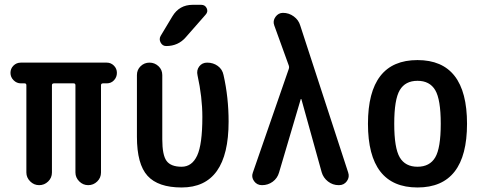

<svg xmlns="http://www.w3.org/2000/svg" viewBox="-20 -785 2040 814"><path d="M68.4 -431.6Q50.8 -431.6 37.6 -444.8Q24.4 -458 24.4 -476.1Q24.4 -494.1 37.1 -506.8Q49.8 -519.5 68.4 -519.5H432.6Q450.2 -519.5 462.9 -506.8Q475.6 -494.1 475.6 -476.1Q475.6 -458 463.4 -444.8Q451.2 -431.6 432.6 -431.6H417Q408.2 -431.6 408.2 -423.8V-53.7Q408.2 -31.2 392.1 -15.6Q376 0 354 0Q332 0 315.9 -16.1Q299.8 -32.2 299.8 -53.7V-423.8Q299.8 -431.6 292 -431.6H209Q200.2 -431.6 200.2 -423.8V-53.7Q200.2 -31.2 184.1 -15.6Q168 0 146 0Q124 0 107.9 -16.1Q91.8 -32.2 91.8 -53.7V-423.8Q91.8 -431.6 84 -431.6Z M750 9.8Q650.4 9.8 605.5 -39.6Q560.5 -88.9 560.5 -205.1V-466.8Q560.5 -489.3 576.2 -504.4Q591.8 -519.5 613.8 -519.5Q635.7 -519.5 651.9 -504.4Q668 -489.3 668 -466.8V-194.3Q668 -127.9 686 -103Q704.1 -78.1 750 -78.1Q793.9 -78.1 815.9 -125.5Q837.9 -172.9 837.9 -289.1Q837.9 -373 817.4 -465.8Q812.5 -487.3 824.7 -503.4Q836.9 -519.5 858.4 -519.5Q883.8 -519.5 903.3 -505.4Q922.9 -491.2 927.7 -466.8Q949.2 -372.1 949.2 -269.5Q949.2 9.8 750 9.8ZM796.9 -764.6H833Q849.6 -764.6 856.4 -750Q863.3 -735.4 851.6 -722.7L767.6 -627Q735.4 -589.8 684.6 -589.8Q668.9 -589.8 661.1 -604.5Q653.3 -619.1 661.1 -632.8L710.9 -715.8Q740.2 -764.6 796.9 -764.6Z M1090.8 0Q1069.3 0 1057.1 -17.1Q1044.9 -34.2 1051.8 -52.7L1204.1 -492.2Q1207 -500 1204.1 -507.8L1142.6 -677.7Q1135.7 -696.3 1147.9 -713.4Q1160.2 -730.5 1179.7 -730.5Q1205.1 -730.5 1225.6 -715.3Q1246.1 -700.2 1252.9 -676.8L1456.1 -53.7Q1462.9 -34.2 1450.7 -17.1Q1438.5 0 1417 0H1416Q1390.6 0 1370.6 -15.6Q1350.6 -31.2 1343.8 -54.7L1257.8 -364.3Q1257.8 -365.2 1255.9 -365.2Q1254.9 -365.2 1254.9 -364.3L1163.1 -53.7Q1156.2 -29.3 1136.2 -14.6Q1116.2 0 1090.8 0Z M1825.2 -402.8Q1801.8 -442.4 1750 -442.4Q1698.2 -442.4 1674.8 -402.8Q1651.4 -363.3 1651.4 -260.3Q1651.4 -157.2 1674.8 -117.7Q1698.2 -78.1 1750 -78.1Q1801.8 -78.1 1825.2 -117.7Q1848.6 -157.2 1848.6 -260.3Q1848.6 -363.3 1825.2 -402.8ZM1960 -260.3Q1960 9.8 1750 9.8Q1540 9.8 1540 -260.3Q1540 -530.3 1750 -530.3Q1960 -530.3 1960 -260.3Z"/></svg>

Font: Rounded Mgen+ 2m medium
Style: Regular
Weight: 500
Designer: [Source Han Sans]
Ryoko NISHIZUKA  (kana & ideographs); Paul D. Hunt (Latin, Greek & Cyrillic); Wenlong ZHANG  (bopomofo
Version: Version 1.059.20150602